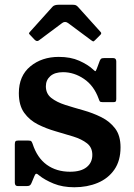

<svg xmlns="http://www.w3.org/2000/svg" viewBox="-20 -775 566 810"><path d="M396 -359Q376 -414 334.2 -442.2Q292.5 -470.5 246 -470.5Q211 -470.5 192.2 -453.8Q173.5 -437 173.5 -411Q173.5 -380 196.2 -362Q219 -344 255 -332.5Q291 -321 331.2 -309.8Q371.5 -298.5 407.2 -280.8Q443 -263 465.8 -233Q488.5 -203 488.5 -153.5Q488.5 -97 462.5 -59.5Q436.5 -22 392.2 -3.5Q348 15 293.5 15Q244 15 206.2 -0.5Q168.5 -16 144.5 -35.5Q137.5 -42 133.2 -42Q129 -42 125.5 -33L112.5 -2Q110 4 106 7Q102 10 93 10H55Q42.5 10 42.5 -4.5V-166Q42.5 -175 45 -178.5Q47.5 -182 56 -182H100Q109.5 -182 112.2 -178.8Q115 -175.5 117.5 -168.5Q136.5 -109.5 177.2 -80Q218 -50.5 275.5 -50.5Q321.5 -50.5 345.5 -69.8Q369.5 -89 369.5 -121.5Q369.5 -153 347 -170.5Q324.5 -188 289.2 -199Q254 -210 214.5 -221.2Q175 -232.5 139.8 -250.2Q104.5 -268 82 -299.2Q59.5 -330.5 59.5 -382Q59.5 -455 108 -495Q156.5 -535 228 -535Q278 -535 314.2 -518.8Q350.5 -502.5 371.5 -483Q379 -476 381.5 -474.8Q384 -473.5 388.5 -485.5L401 -519Q404 -525.5 407.2 -527.8Q410.5 -530 420.5 -530H457.5Q470.5 -530 470.5 -516V-357.5Q470.5 -349 468 -346.5Q465.5 -344 457 -344H414Q403 -344 400.8 -347.8Q398.5 -351.5 396 -359ZM126 -607.5 108 -626.5Q102.5 -632 102.2 -634Q102 -636 107.5 -642L201.5 -746.5Q209 -755 228 -755H285.5Q295.5 -755 299.8 -753Q304 -751 308.5 -746.5L404.5 -640Q410 -634.5 403.5 -628L381 -605.5Q375.5 -600 373.5 -600.2Q371.5 -600.5 365 -605L267.5 -677.5Q254.5 -687 242.5 -678L144 -604.5Q135.5 -598 126 -607.5Z"/></svg>

Font: Besley SemiBold
Style: Regular
Weight: 600
Designer: Owen Earl
Foundry: indestructible type*
Version: Version 2.001; ttfautohint (v1.8.3)